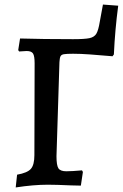

<svg xmlns="http://www.w3.org/2000/svg" viewBox="-20 -811 539 843"><path d="M499 -786Q485 -681 480 -572L474 -564Q416 -569 375 -572Q334 -575 301 -575Q272 -575 260.5 -573Q249 -571 245.5 -563.5Q242 -556 241 -538L228 -125Q228 -85 236.5 -72Q245 -59 271 -59Q296 -59 340 -63L344 -56L335 4L292 3Q226 0 190 0Q127 0 49 12L55 -44Q100 -52 115.5 -69.5Q131 -87 131 -130L132 -533Q132 -565 125 -576Q118 -587 97 -587L64 -585L60 -591L68 -642Q168 -639 301 -639Q352 -639 373 -643.5Q394 -648 403 -663Q412 -678 418 -715L432 -791Z"/></svg>

Font: Alegreya Medium
Style: Regular
Weight: 500
Designer: Juan Pablo del Peral
Foundry: Huerta Tipografica
Version: Version 2.007; ttfautohint (v1.6)